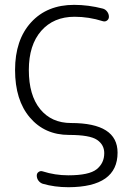

<svg xmlns="http://www.w3.org/2000/svg" viewBox="-20 -576 534 803"><path d="M290 -555.7Q349.6 -555.7 410.2 -540Q420.9 -537.1 428.2 -527.3Q435.5 -517.6 435.5 -505.9Q435.5 -496.1 427.7 -490.2Q419.9 -484.4 410.2 -487.3Q351.6 -505.9 292 -505.9Q204.1 -505.9 152.3 -446.8Q100.6 -387.7 100.6 -283.2Q100.6 -177.7 147.9 -119.6Q195.3 -61.5 277.3 -61.5Q471.7 -61.5 471.7 62.5Q471.7 206.1 266.6 207Q208 207 158.2 192.4Q147.5 188.5 140.6 179.2Q133.8 169.9 133.8 158.2Q133.8 148.4 141.6 143.1Q149.4 137.7 158.2 140.6Q210 157.2 265.6 157.2Q352.5 157.2 384.3 131.8Q416 106.4 416 64.5Q416 29.3 385.7 8.8Q355.5 -11.7 268.6 -11.7Q167 -11.7 105 -84.5Q43 -157.2 43 -283.2Q43 -409.2 109.9 -482.4Q176.8 -555.7 290 -555.7Z"/></svg>

Font: Gen Jyuu Gothic P Light
Style: Regular
Weight: 200
Designer: [Source Han Sans]
Ryoko NISHIZUKA  (kana & ideographs); Paul D. Hunt (Latin, Greek & Cyrillic); Wenlong ZHANG  (bopomofo
Version: Version 1.002.20150607